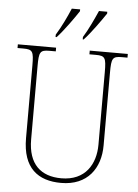

<svg xmlns="http://www.w3.org/2000/svg" viewBox="-61 -978 744 1035"><g transform="rotate(5 310.5 -460.5)"><path d="M358 -784V-771H363C402 -812 454 -887 477 -921V-931H432C412 -886 386 -829 358 -784ZM211 -784V-771H217C255 -812 308 -887 330 -921V-931H285C266 -886 239 -829 211 -784ZM309 10C452 10 520 -88 520 -211V-606C520 -683 526 -694 576 -694H607V-714H401V-694H436C486 -694 492 -683 492 -606V-213C492 -109 439 -15 308 -15C198 -15 128 -75 128 -210V-606C128 -683 134 -694 184 -694H219V-714H12V-694H44C94 -694 100 -683 100 -607V-214C100 -52 184 10 309 10Z"/></g></svg>

Font: Noto Serif Devanagari SemiCondensed Thin
Style: Regular
Weight: 100
Width: 4
Designer: Universal Thirst, Indian Type Foundry and the Monotype Design Team
Foundry: Monotype Imaging Inc.
Version: Version 2.004